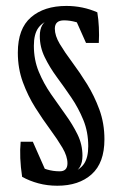

<svg xmlns="http://www.w3.org/2000/svg" viewBox="-20 -500 403 631"><path d="M168.5 110.4Q135.3 110.4 106.2 102.5Q77.1 94.7 52.7 81.1Q43 16.6 47.9 -34.2H87.9L142.1 88.4L95.7 39.1Q132.8 63 176.3 63L208 71.3Q242.7 58.6 256.3 38.1Q270 17.6 270 -19.5Q270 -66.4 253.9 -105.7Q237.8 -145 214.4 -179.4Q190.9 -213.9 167 -246.3Q143.1 -278.8 127 -312Q110.8 -345.2 110.8 -381.3Q110.8 -403.8 118.9 -417.5Q127 -431.2 147 -442.4L198.2 -480.5Q252 -480.5 299.8 -459.5Q303.7 -436.5 304.9 -410.4Q306.2 -384.3 304.7 -358.9H262.7L218.3 -458.5L271 -410.2Q229 -433.1 190.4 -433.1Q160.2 -433.1 160.2 -405.8Q160.2 -382.8 176.5 -355.5Q192.9 -328.1 217.3 -295.4Q241.7 -262.7 265.9 -223.9Q290 -185.1 306.6 -139.9Q323.2 -94.7 323.2 -42Q323.2 35.2 281.2 72.8Q239.3 110.4 168.5 110.4ZM168.5 110.4 176.3 63Q201.7 63 201.7 36.6Q201.7 13.7 185.3 -14.2Q168.9 -42 144.8 -74.7Q120.6 -107.4 96.2 -146Q71.8 -184.6 55.2 -229.7Q38.6 -274.9 38.6 -327.1Q38.6 -405.8 81.8 -443.1Q125 -480.5 198.2 -480.5L188.5 -433.1L155.3 -441.4Q120.1 -428.2 105.7 -408Q91.3 -387.7 91.3 -349.6Q91.3 -303.2 107.4 -264.4Q123.5 -225.6 147.5 -190.9Q171.4 -156.2 195.1 -123.5Q218.8 -90.8 234.9 -57.9Q251 -24.9 251 11.7Q251 34.2 242.9 48.1Q234.9 62 216.3 72.3Z"/></svg>

Font: Markazi Text Medium
Style: Regular
Weight: 500
Designer: Borna Izadpanah (Arabic designer), Fiona Ross (Arabic design director) and Florian Runge (Latin designer)
Foundry: Borna Izadpanah and Florian Runge
Version: Version 1.001